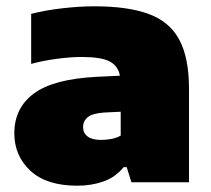

<svg xmlns="http://www.w3.org/2000/svg" viewBox="-20 -579 670 610"><path d="M226 11Q127.5 11 76.5 -36.5Q25.5 -84 25.5 -155.5Q25.5 -236 87.8 -282Q150 -328 288 -335L361 -338.5Q355 -370.5 327.5 -384.2Q300 -398 239 -398Q205 -398 161.2 -392.2Q117.5 -386.5 79 -376V-535Q126.5 -547 180.8 -553Q235 -559 280 -559Q386.5 -559 452.8 -534.5Q519 -510 549.8 -452.5Q580.5 -395 580.5 -296V0H397.5L382.5 -48H373Q347 -16 308.8 -2.5Q270.5 11 226 11ZM244 -175Q244 -156.5 258.2 -145.5Q272.5 -134.5 301 -134.5Q315.5 -134.5 332 -137.2Q348.5 -140 363.5 -148V-224L311 -221.5Q274.5 -219 259.2 -207Q244 -195 244 -175Z"/></svg>

Font: Encode Sans Semi Expanded Black
Style: Regular
Weight: 900
Width: 6
Designer: Multiple Designers
Foundry: Impallari Type
Version: Version 3.000; ttfautohint (v1.8.3) -l 8 -r 50 -G 200 -x 14 